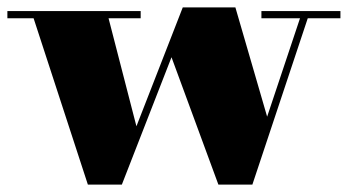

<svg xmlns="http://www.w3.org/2000/svg" viewBox="-25 -490 942 520"><path d="M897 -460V-440.5H808.5L658.5 10H566.5L439.5 -335L305 10H213L66 -440.5H-5V-460H356V-440.5H269L344.5 -148L470 -470H612.5L698.5 -174L787.5 -440.5H683V-460Z"/></svg>

Font: Bodoni Moda Black
Style: Regular
Weight: 900
Version: Version 2.005